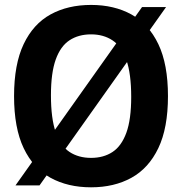

<svg xmlns="http://www.w3.org/2000/svg" viewBox="-20 -770 758 799"><path d="M359 9.5Q262.5 9.5 190.5 -30Q118.5 -69.5 78.5 -153.5Q38.5 -237.5 38.5 -370Q38.5 -502.5 78.5 -586.5Q118.5 -670.5 190.5 -710Q262.5 -749.5 359 -749.5Q455 -749.5 527 -709.8Q599 -670 639 -586.2Q679 -502.5 679 -370Q679 -237.5 639 -153.8Q599 -70 527 -30.2Q455 9.5 359 9.5ZM359 -113Q411 -113 448.2 -137.5Q485.5 -162 505.8 -217.5Q526 -273 526 -366.5Q526 -463.5 505.8 -520.5Q485.5 -577.5 448 -602.2Q410.5 -627 359 -627Q307 -627 269.5 -602.5Q232 -578 212 -522.5Q192 -467 192 -373.5Q192 -276.5 212 -219.5Q232 -162.5 269.2 -137.8Q306.5 -113 359 -113ZM144.5 1.5H44.5L571 -740.5H671Z"/></svg>

Font: Encode Sans Semi Condensed
Style: Bold
Weight: 700
Width: 4
Designer: Multiple Designers
Foundry: Impallari Type
Version: Version 3.000; ttfautohint (v1.8.3) -l 8 -r 50 -G 200 -x 14 